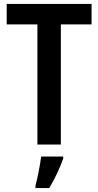

<svg xmlns="http://www.w3.org/2000/svg" viewBox="-20 -734 500 975"><path d="M289 0V-610H445V-714H14V-610H170V0ZM301 71V61H189C184 103 170 173 160 209V221H230C258 175 285 117 301 71Z"/></svg>

Font: Noto Sans Telugu Condensed SemiBold
Style: Regular
Weight: 600
Width: 3
Designer: Jelle Bosma - Monotype Design Team
Foundry: Monotype Imaging Inc.
Version: Version 2.005